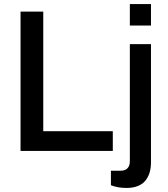

<svg xmlns="http://www.w3.org/2000/svg" viewBox="-20 -743 828 945"><path d="M619.1 -617.2V-723.1H723.1V-617.2ZM81.1 0V-686H192.9V-97.2H535.2V0ZM603 182.1Q560.5 182.1 525.9 168.9V97.2H574.2Q595.7 97.2 607.4 85.2Q619.1 73.2 619.1 50.8V-525.9H723.1V56.2Q723.1 81.5 717.3 103Q711.4 124.5 698.2 142.8Q685.1 161.1 660.6 171.6Q636.2 182.1 603 182.1Z"/></svg>

Font: Archivo Medium
Style: Regular
Weight: 500
Designer: Hector Gatti
Foundry: Omnibus-Type
Version: Version 2.001